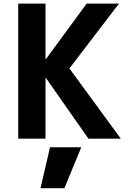

<svg xmlns="http://www.w3.org/2000/svg" viewBox="-20 -752 695 1044"><path d="M421.9 48.8 330.1 271.5H200.2L252 48.8ZM227.5 -331.1V2H79.1V-732.4H227.5V-427.7L451.2 -732.4H627L357.4 -379.9L636.7 2H460.9Z"/></svg>

Font: Nasu
Style: Bold
Weight: 700
Designer: Ryoko NISHIZUKA (kana &amp; ideographs); Paul D. Hunt (Latin, Greek &amp; Cyrillic); Wenlong ZHANG (bopomofo); Sandoll C
Version: Version 2014.1215